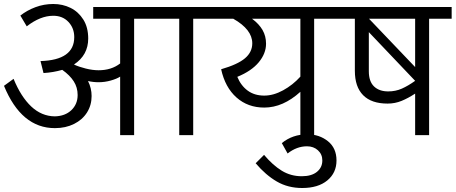

<svg xmlns="http://www.w3.org/2000/svg" viewBox="-20 -677 2283 962"><path d="M1061 -583H948V0H878V-583H652V0H582V-293Q565 -282 535 -273.5Q505 -265 474 -265Q447 -265 421 -271Q439 -235 439 -196Q439 -150 416 -113.5Q393 -77 351 -56Q309 -35 255 -35Q87 -35 0 -247L48 -282Q85 -192 136.5 -143.5Q188 -95 254 -94Q306 -95 337.5 -125Q369 -155 369 -201Q369 -239 349.5 -269.5Q330 -300 292 -327Q247 -314 198 -311L183 -371Q352 -376 352 -491Q352 -536 323 -567Q294 -598 247 -598Q182 -598 114 -545L82 -599Q115 -625 157.5 -641Q200 -657 247 -657Q294 -657 333.5 -637.5Q373 -618 397.5 -579Q422 -540 422 -484Q422 -401 351 -354Q351 -354 351.5 -354Q352 -354 352 -353Q376 -342 410 -333.5Q444 -325 474 -325Q538 -325 582 -359V-583H447V-642H1061Z M1667 -583H1554V0H1485V-217Q1398 -138 1304 -138Q1222 -138 1165 -188.5Q1108 -239 1088 -330Q1171 -354 1207.5 -385Q1244 -416 1244 -460Q1244 -529 1149 -583H1041V-642H1667ZM1485 -583H1243Q1278 -557 1295.5 -526.5Q1313 -496 1313 -458Q1313 -409 1276.5 -365Q1240 -321 1169 -292Q1187 -248 1221 -223Q1255 -198 1304 -198Q1350 -198 1398.5 -224.5Q1447 -251 1485 -293Z M1261 141 1303 99Q1347 151 1392 178.5Q1437 206 1492 206Q1541 206 1568 184Q1595 162 1595 127Q1595 96 1573 76Q1551 56 1518 56Q1467 56 1421 92L1392 40Q1446 -4 1520 -4Q1580 -4 1623 30.5Q1666 65 1666 127Q1666 189 1620 227Q1574 265 1494 265Q1423 265 1367 232.5Q1311 200 1261 141Z M2243 -583H2130V0H2060V-208Q2025 -185 1992 -171.5Q1959 -158 1922 -158Q1841 -158 1799.5 -200Q1758 -242 1758 -322V-583H1647V-642H2243ZM2060 -583H1829L2060 -341ZM2060 -272 1828 -516V-320Q1828 -269 1854 -244Q1880 -219 1925 -219Q1962 -219 1993.5 -233Q2025 -247 2060 -272Z"/></svg>

Font: Martel Sans Light
Style: Regular
Weight: 300
Designer: Dan Reynolds and Mathieu Réguer
Foundry: Dan Reynolds and Mathieu Réguer
Version: Version 1.002; ttfautohint (v1.1) -l 5 -r 5 -G 72 -x 0 -D la